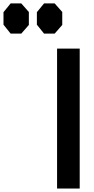

<svg xmlns="http://www.w3.org/2000/svg" viewBox="-285 -1100 548 1123"><path d="M181.2 2.9H48.8V-815.9H181.2ZM-222.7 -1080.1H-160.6L-116.2 -1029.8V-954.1L-160.6 -903.3H-222.7L-264.6 -955.6V-1028.8ZM-27.3 -1080.1H34.7L79.1 -1029.8V-954.1L34.7 -903.3H-27.3L-69.3 -955.6V-1028.8Z"/></svg>

Font: Gap Sans
Style: Black
Weight: 400
Designer: Alexandre Liziard and Etienne Ozeray
Foundry: Interstices.io
Version: Version 1.6.1 - December 3. 2014